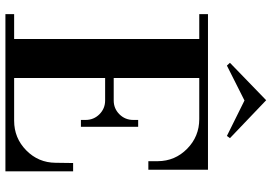

<svg xmlns="http://www.w3.org/2000/svg" viewBox="-167 -836 1003 709"><g transform="rotate(90 334.5 -481.5)"><path d="M32.2 0V-32.2H124V-715.8H32.2V-748H606.9V-527.8H575.2V-563Q574.7 -626.5 529.3 -671.1Q483.9 -715.8 419.9 -715.8H268.1V-399.9H351.1Q380.9 -399.9 401.9 -420.9Q422.9 -441.9 422.9 -472.2V-490.2H448.2V-278.8H422.9V-295.9Q422.9 -326.2 401.9 -347.2Q380.9 -368.2 351.1 -368.2H268.1V-32.2H425.8Q489.7 -32.2 535.2 -76.9Q580.6 -121.6 581.1 -185.1L582 -250H612.8V0ZM211.9 -829.1 350.1 -962.9 490.2 -829.1 481.9 -817.9 351.1 -882.8 222.2 -817.9Z"/></g></svg>

Font: Fin Serif Display
Style: Italic
Weight: 400
Designer: J. Blake Harris
Version: Version 1.006;FEAKit 1.0